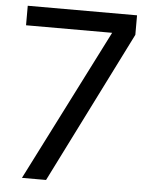

<svg xmlns="http://www.w3.org/2000/svg" viewBox="-53 -790 643 833"><g transform="rotate(5 268.5 -373.0)"><path d="M74 0 409 -661H34V-746H510V-661L179 0Z"/></g></svg>

Font: Plus Jakarta Text
Style: Regular
Weight: 400
Designer: Gumpita Rahayu
Foundry: Tokotype Studio
Version: Version 1.000